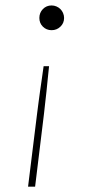

<svg xmlns="http://www.w3.org/2000/svg" viewBox="-20 -526 338 722"><path d="M85.5 176 119.5 -99Q122.5 -121.5 125 -141.5Q127.5 -161.5 130.5 -182.2Q133.5 -203 136.8 -226Q140 -249 144 -277H164.5Q161.5 -249 159.2 -226Q157 -203 154.8 -182.2Q152.5 -161.5 150.2 -141.5Q148 -121.5 145.5 -99L112 176ZM128 -458.5Q128 -478 141.2 -491.8Q154.5 -505.5 174 -505.5Q183.5 -505.5 192.2 -501.8Q201 -498 207.2 -491.8Q213.5 -485.5 217.2 -476.8Q221 -468 221 -458.5Q221 -439 207.2 -425.8Q193.5 -412.5 174 -412.5Q154.5 -412.5 141.2 -425.8Q128 -439 128 -458.5Z"/></svg>

Font: Lato TR Light
Style: Italic
Weight: 300
Italic angle: -12°
Designer: Lukasz Dziedzic
Foundry: Lukasz Dziedzic
Version: Version 1.104 2013